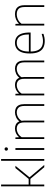

<svg xmlns="http://www.w3.org/2000/svg" viewBox="1348 -2196 857 3594"><g transform="rotate(-90 1777.0 -399.5)"><path d="M443.5 0 211.5 -276 428 -540H470L250 -270.5V-281.5L486 0ZM111 -260V-292H233V-260ZM85 0V-808H119V0Z M563.5 0V-808H597.5V0Z M767.5 0V-540H801.5V0ZM784.5 -680Q771 -680 762.2 -688.5Q753.5 -697 753.5 -711Q753.5 -725.5 762.2 -734.2Q771 -743 784.5 -743Q798 -743 806.8 -734.2Q815.5 -725.5 815.5 -711Q815.5 -697 806.8 -688.5Q798 -680 784.5 -680Z M971.5 0V-540H1001.5L1004.5 -475H1008.5Q1041 -512 1082.2 -530Q1123.5 -548 1167.5 -548Q1211 -548 1244.8 -531Q1278.5 -514 1297.5 -475Q1316.5 -436 1316.5 -369.5V0H1282.5V-369Q1282.5 -451.5 1249.8 -483.2Q1217 -515 1164 -515Q1138.5 -515 1109.8 -506Q1081 -497 1054 -477Q1027 -457 1005.5 -423.5V0ZM1590.5 0V-369Q1590.5 -451.5 1556.5 -483.2Q1522.5 -515 1469.5 -515Q1444 -515 1413.2 -505.5Q1382.5 -496 1353 -472.8Q1323.5 -449.5 1302 -408.5L1289 -450.5Q1330 -506 1379 -527Q1428 -548 1471.5 -548Q1515.5 -548 1550.2 -531Q1585 -514 1604.8 -475Q1624.5 -436 1624.5 -369.5V0Z M1787.5 0V-540H1817.5L1820.5 -475H1824.5Q1857 -512 1898.2 -530Q1939.5 -548 1983.5 -548Q2027 -548 2060.8 -531Q2094.5 -514 2113.5 -475Q2132.5 -436 2132.5 -369.5V0H2098.5V-369Q2098.5 -451.5 2065.8 -483.2Q2033 -515 1980 -515Q1954.5 -515 1925.8 -506Q1897 -497 1870 -477Q1843 -457 1821.5 -423.5V0ZM2406.5 0V-369Q2406.5 -451.5 2372.5 -483.2Q2338.5 -515 2285.5 -515Q2260 -515 2229.2 -505.5Q2198.5 -496 2169 -472.8Q2139.5 -449.5 2118 -408.5L2105 -450.5Q2146 -506 2195 -527Q2244 -548 2287.5 -548Q2331.5 -548 2366.2 -531Q2401 -514 2420.8 -475Q2440.5 -436 2440.5 -369.5V0Z M2804.5 9Q2731 9 2679 -19.2Q2627 -47.5 2599.8 -109Q2572.5 -170.5 2572.5 -270Q2572.5 -368.5 2597.8 -429.8Q2623 -491 2667.8 -519.5Q2712.5 -548 2772 -548Q2832 -548 2875.2 -519.5Q2918.5 -491 2941.8 -429.8Q2965 -368.5 2965 -270V-255H2589V-288H2943L2929.5 -275Q2929.5 -363.5 2910.8 -416.2Q2892 -469 2856.8 -492Q2821.5 -515 2772 -515Q2722.5 -515 2685.8 -492Q2649 -469 2628.8 -416.5Q2608.5 -364 2608.5 -275V-267.5Q2608.5 -178.5 2631.8 -125Q2655 -71.5 2699.2 -47.8Q2743.5 -24 2806.5 -24Q2837 -24 2869.2 -30.2Q2901.5 -36.5 2940 -48.5V-14.5Q2903.5 -2.5 2870.5 3.2Q2837.5 9 2804.5 9Z M3095.5 0V-540H3125.5L3128.5 -475.5H3132.5Q3167.5 -510.5 3213 -529.2Q3258.5 -548 3308.5 -548Q3358 -548 3395.8 -531Q3433.5 -514 3454.8 -474.8Q3476 -435.5 3476 -369V0H3442V-369Q3442 -450.5 3405.8 -482.8Q3369.5 -515 3307.5 -515Q3279.5 -515 3247.5 -506.8Q3215.5 -498.5 3184.5 -479Q3153.5 -459.5 3129.5 -426.5V0Z"/></g></svg>

Font: Encode Sans Condensed Thin Thin
Style: Regular
Weight: 250
Version: Version 3.002